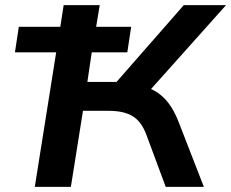

<svg xmlns="http://www.w3.org/2000/svg" viewBox="-20 -725 897 745"><path d="M115 0 198 -522H38L53 -621H214L227 -705H367L353 -621H489L474 -522H336L319 -407H451L404 -375L693 -705H857L545 -356L500 -398Q545 -392 577.5 -374Q610 -356 633 -326Q656 -296 673 -252L771 0H623L548 -202Q529 -253 495 -274Q461 -295 402 -295H302L255 0Z"/></svg>

Font: Nunito Sans 10pt SemiExpanded
Style: Bold Italic
Weight: 700
Width: 6
Italic angle: -9°
Designer: Vernon Adams
Foundry: Vernon Adams
Version: Version 3.101;gftools[0.9.27]